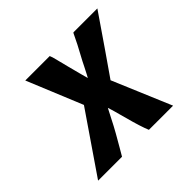

<svg xmlns="http://www.w3.org/2000/svg" viewBox="-123 -607 741 741"><g transform="rotate(-45 248.0 -236.0)"><path d="M490.7 -472Q386.7 -320 330.7 -240L432 0H300Q286.7 -32 270 -94.7Q253.3 -157.3 248 -172Q240 -157.3 227.3 -132Q214.7 -106.7 200 -80.7Q185.3 -54.7 172 -32Q158.7 -9.3 153.3 0H22.7L190.7 -245.3L97.3 -472H230.7Q234.7 -464 240 -441.3Q245.3 -418.7 252 -394Q258.7 -369.3 264.7 -345.3Q270.7 -321.3 274.7 -308L281.3 -320Q288 -332 296.7 -350Q305.3 -368 316.7 -388.7Q328 -409.3 337.3 -427.3Q346.7 -445.3 352.7 -458.7Q358.7 -472 360 -472Z"/></g></svg>

Font: Timmana
Style: Regular
Weight: 400
Designer: Appaji Ambarisha Darbha
Foundry: Andhrapradesh Society for Knowledge Networks
Version: Version 1.0.4; ttfautohint (v1.2.42-39fb)